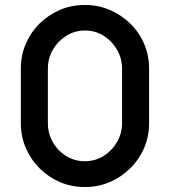

<svg xmlns="http://www.w3.org/2000/svg" viewBox="-20 -741 686 774"><path d="M322 13Q268 13 221.5 -7Q175 -27 139.5 -62.5Q104 -98 84 -144.5Q64 -191 64 -244V-464Q64 -518 84 -564.5Q104 -611 139.5 -646Q175 -681 221.5 -701Q268 -721 322 -721Q376 -721 422.5 -701Q469 -681 505 -646Q541 -611 561 -564.5Q581 -518 581 -464V-244Q581 -191 561 -144.5Q541 -98 505 -62.5Q469 -27 422.5 -7Q376 13 322 13ZM322 -91Q363 -91 397 -112Q431 -133 451.5 -168Q472 -203 472 -244V-464Q472 -506 451.5 -541Q431 -576 397.5 -597Q364 -618 322 -618Q281 -618 247 -596.5Q213 -575 193 -540.5Q173 -506 173 -464V-244Q173 -203 193 -168Q213 -133 247 -112Q281 -91 322 -91Z"/></svg>

Font: Miriam Libre SemiBold
Style: Regular
Weight: 600
Version: Version 2.000